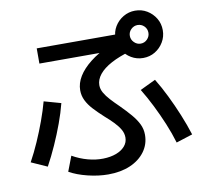

<svg xmlns="http://www.w3.org/2000/svg" viewBox="-95 -958 1190 1119"><g transform="rotate(-10 500.0 -398.5)"><path d="M457 58Q399 58 336 42.5Q273 27 229 2L263 -87Q307 -62 353.5 -49.5Q400 -37 444 -38Q488 -39 521 -51.5Q554 -64 573 -86Q592 -108 592 -137Q592 -162 579 -184.5Q566 -207 544 -230Q522 -253 493 -278Q459 -309 433.5 -336.5Q408 -364 394 -392.5Q380 -421 380 -453Q380 -495 404.5 -535Q429 -575 476 -612Q523 -649 592 -681L610 -648H173V-738H708V-628Q639 -608 591.5 -582.5Q544 -557 519.5 -526.5Q495 -496 495 -463Q495 -440 507.5 -418Q520 -396 541.5 -372.5Q563 -349 591 -322Q626 -287 652 -256.5Q678 -226 692.5 -196.5Q707 -167 707 -133Q707 -77 675 -33.5Q643 10 587 34Q531 58 457 58ZM23 -90Q51 -141 76.5 -199Q102 -257 123.5 -316Q145 -375 159 -427L259 -399Q245 -344 223 -284Q201 -224 174 -163.5Q147 -103 117 -48ZM881 -56Q864 -113 839.5 -172Q815 -231 786.5 -288Q758 -345 728 -394L820 -438Q850 -389 879 -330Q908 -271 933.5 -209Q959 -147 978 -87ZM775 -575Q737 -575 705 -594Q673 -613 654 -645Q635 -677 635 -715Q635 -754 654 -785.5Q673 -817 705 -836Q737 -855 775 -855Q814 -855 845.5 -836Q877 -817 896 -785.5Q915 -754 915 -715Q915 -677 896 -645Q877 -613 845.5 -594Q814 -575 775 -575ZM775 -660Q798 -660 814 -676.5Q830 -693 830 -715Q830 -738 814 -754Q798 -770 775 -770Q753 -770 736.5 -754Q720 -738 720 -715Q720 -693 736.5 -676.5Q753 -660 775 -660Z"/></g></svg>

Font: M PLUS 1 Medium
Style: Regular
Weight: 500
Designer: Coji Morishita
Foundry: UNDERFOREST DESIGN
Version: Version 1.001